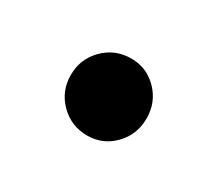

<svg xmlns="http://www.w3.org/2000/svg" viewBox="-44 -475 300 268"><g transform="rotate(30 106.0 -341.0)"><path d="M109 -279Q83 -279 65 -297Q47 -315 47 -341Q47 -367 65 -385Q83 -403 109 -403Q134 -403 151.5 -385Q169 -367 169 -341Q169 -315 151.5 -297Q134 -279 109 -279Z"/></g></svg>

Font: DVN-Poppins
Style: Regular
Weight: 400
Designer: Ninad Kale (Devanagari), Jonny Pinhorn (Latin)
Foundry: Indian Type Foundry
Version: 4.004